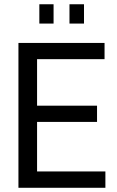

<svg xmlns="http://www.w3.org/2000/svg" viewBox="-20 -890 555 910"><path d="M67.4 0V-686.5H475.5V-609.6H155.7V-389.1H439.9V-312.2H155.7V-77.4H479.5V0ZM166.5 -778.3V-869.8H233.9V-778.3ZM309.3 -778.3V-869.8H378.1V-778.3Z"/></svg>

Font: Archivo SemiBold Condensed
Style: Regular
Weight: 600
Width: 3
Version: Version 2.001